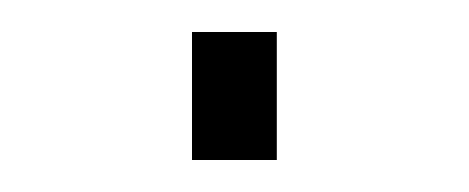

<svg xmlns="http://www.w3.org/2000/svg" viewBox="-20 -384 293 120"><path d="M100 -284V-364H153V-284Z"/></svg>

Font: Alexandria ExtraLight
Style: Regular
Weight: 250
Designer: Mohamed Gaber
Foundry: Kief Type Foundry
Version: Version 5.100